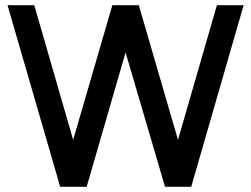

<svg xmlns="http://www.w3.org/2000/svg" viewBox="-20 -720 967 740"><path d="M816 -700 666 -181 515 -700H413L262 -181L112 -700H9L212 0H314L464 -518L616 0H717L919 -700Z"/></svg>

Font: Unageo
Style: Medium
Weight: 500
Designer: Richard Sepsi
Foundry: Richard Sepsi
Version: Version 2.000